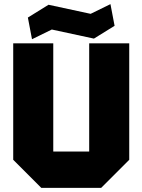

<svg xmlns="http://www.w3.org/2000/svg" viewBox="-20 -910 690 930"><path d="M44 -136V-700H238V-176H412V-700H606V-136L470 0H180ZM135 -720 115 -825 215 -887 419 -843 515 -890 535 -785 435 -723 231 -767Z"/></svg>

Font: Tektur ExtraBold
Style: Regular
Weight: 800
Designer: Adam Jagosz
Foundry: Adam Jagosz
Version: Version 1.005;gftools[0.9.30]